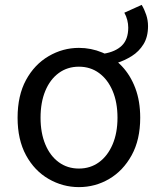

<svg xmlns="http://www.w3.org/2000/svg" viewBox="-20 -753 646 786"><path d="M458 -495 404 -533Q453 -541 479 -566.5Q505 -592 505 -640Q505 -655 501 -671Q497 -687 489 -701L560 -733Q571 -715 578.5 -692.5Q586 -670 586 -646Q586 -602 567.5 -572Q549 -542 519.5 -523.5Q490 -505 458 -495ZM303 13Q237 13 179 -20.5Q121 -54 86.5 -117.5Q52 -181 52 -271Q52 -362 86.5 -425.5Q121 -489 179 -523Q237 -557 303 -557Q353 -557 398.5 -538Q444 -519 479 -482Q514 -445 534 -392Q554 -339 554 -271Q554 -181 519 -117.5Q484 -54 427 -20.5Q370 13 303 13ZM303 -63Q350 -63 385.5 -89Q421 -115 441 -162Q461 -209 461 -271Q461 -334 441 -381Q421 -428 385.5 -454Q350 -480 303 -480Q256 -480 220.5 -454Q185 -428 165.5 -381Q146 -334 146 -271Q146 -209 165.5 -162Q185 -115 220.5 -89Q256 -63 303 -63Z"/></svg>

Font: Noto Sans KR
Style: Regular
Weight: 400
Designer: Ryoko NISHIZUKA  (kana, bopomofo & ideographs); Paul D. Hunt (Latin, Greek & Cyrillic); Sandoll Communications , Soo-you
Foundry: Adobe
Version: Version 2.004-H2;hotconv 1.0.118;makeotfexe 2.5.65603